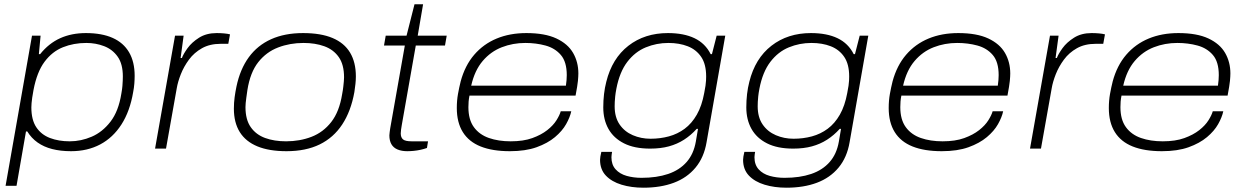

<svg xmlns="http://www.w3.org/2000/svg" viewBox="-20 -692 5804 894"><path d="M6 173 129 -526H169L161 -440H167Q207 -490 260 -514Q313 -538 380 -538Q454 -538 504.5 -515.5Q555 -493 581 -448.5Q607 -404 607 -339Q607 -322 605.5 -302.5Q604 -283 600 -263Q585 -174 545.5 -112.5Q506 -51 446.5 -19.5Q387 12 311 12Q262 12 223 2Q184 -8 155 -28.5Q126 -49 107 -80H101L57 173ZM305 -34Q357 -34 407 -55.5Q457 -77 494.5 -125.5Q532 -174 545 -256Q549 -278 550 -292Q551 -306 551.5 -316.5Q552 -327 552 -336Q552 -394 528 -428Q504 -462 465 -477Q426 -492 382 -492Q323 -492 273 -472Q223 -452 187.5 -404.5Q152 -357 136 -273Q132 -252 130 -237.5Q128 -223 127 -212Q126 -201 126 -192Q126 -134 149 -99.5Q172 -65 212.5 -49.5Q253 -34 305 -34Z M702 0 795 -526H835L821 -422H827Q834 -441 853.5 -468Q873 -495 907 -516.5Q941 -538 989 -538Q1006 -538 1023 -536.5Q1040 -535 1051 -532L1043 -488H1008Q957 -488 920.5 -467.5Q884 -447 860 -414.5Q836 -382 822 -346.5Q808 -311 803 -281L753 0Z M1314 12Q1233 12 1178.5 -10.5Q1124 -33 1096.5 -77Q1069 -121 1069 -186Q1069 -214 1072.5 -239.5Q1076 -265 1081 -289Q1098 -370 1138.5 -425.5Q1179 -481 1242.5 -509.5Q1306 -538 1391 -538Q1474 -538 1528.5 -515Q1583 -492 1610 -447Q1637 -402 1637 -336Q1637 -319 1635 -301Q1633 -283 1630 -263Q1614 -174 1573.5 -112.5Q1533 -51 1468.5 -19.5Q1404 12 1314 12ZM1312 -34Q1376 -34 1430.5 -55Q1485 -76 1522.5 -124Q1560 -172 1573 -253Q1577 -274 1578.5 -288.5Q1580 -303 1581 -313Q1582 -323 1582 -332Q1582 -391 1557.5 -426Q1533 -461 1490.5 -476.5Q1448 -492 1393 -492Q1330 -492 1275 -471Q1220 -450 1182.5 -402.5Q1145 -355 1132 -273Q1129 -252 1127 -237.5Q1125 -223 1124 -212.5Q1123 -202 1123 -193Q1123 -135 1147.5 -100Q1172 -65 1214.5 -49.5Q1257 -34 1312 -34Z M1876 12Q1850 12 1831 4Q1812 -4 1802.5 -20.5Q1793 -37 1793 -62Q1793 -69 1794.5 -77.5Q1796 -86 1797 -95L1865 -480H1768L1776 -526H1873L1910 -672H1950L1925 -526H2060L2052 -480H1916L1851 -111Q1849 -99 1847.5 -89Q1846 -79 1846 -71Q1846 -52 1856.5 -43Q1867 -34 1897 -34H1973L1968 -3Q1954 2 1938 5.5Q1922 9 1906 10.5Q1890 12 1876 12Z M2354 12Q2273 12 2218 -10Q2163 -32 2135 -77Q2107 -122 2107 -189Q2107 -224 2112.5 -254.5Q2118 -285 2125 -313Q2145 -387 2188 -437Q2231 -487 2292.5 -512.5Q2354 -538 2431 -538Q2517 -538 2570.5 -513Q2624 -488 2648.5 -445.5Q2673 -403 2673 -350Q2673 -337 2671 -315.5Q2669 -294 2660 -247H2166Q2163 -232 2162 -219Q2161 -206 2161 -193Q2161 -135 2186.5 -100Q2212 -65 2256.5 -49.5Q2301 -34 2358 -34Q2417 -34 2458.5 -49Q2500 -64 2528 -86Q2556 -108 2571 -132Q2586 -156 2591 -174H2640Q2634 -146 2616 -114Q2598 -82 2564 -53.5Q2530 -25 2478.5 -6.5Q2427 12 2354 12ZM2174 -293H2615Q2617 -307 2618 -319Q2619 -331 2619 -342Q2619 -404 2591.5 -436Q2564 -468 2520 -480Q2476 -492 2426 -492Q2368 -492 2316.5 -472Q2265 -452 2227.5 -408Q2190 -364 2174 -293Z M2976 182Q2920 182 2874 168Q2828 154 2801 125.5Q2774 97 2774 52Q2774 45 2775.5 36.5Q2777 28 2780 15H2830Q2829 22 2828 28Q2827 34 2827 40Q2827 75 2846.5 96.5Q2866 118 2898 127Q2930 136 2967 136Q3038 136 3091 118Q3144 100 3177 62.5Q3210 25 3220 -33Q3222 -48 3225 -62.5Q3228 -77 3230 -92H3224Q3197 -62 3165 -41.5Q3133 -21 3094.5 -10.5Q3056 0 3007 0Q2934 0 2885.5 -24.5Q2837 -49 2813 -92Q2789 -135 2789 -192Q2789 -224 2792.5 -254Q2796 -284 2803 -311Q2830 -420 2906 -479Q2982 -538 3090 -538Q3164 -538 3214 -514Q3264 -490 3289 -440H3295L3317 -526H3357L3270 -30Q3258 41 3218.5 88.5Q3179 136 3117.5 159Q3056 182 2976 182ZM3009 -46Q3054 -46 3094.5 -57Q3135 -68 3168 -92.5Q3201 -117 3224.5 -158Q3248 -199 3259 -259Q3263 -279 3265 -293Q3267 -307 3267.5 -317.5Q3268 -328 3268 -336Q3268 -393 3245 -427Q3222 -461 3182.5 -476.5Q3143 -492 3092 -492Q3037 -492 2987 -471.5Q2937 -451 2901 -404Q2865 -357 2850 -279Q2846 -258 2844.5 -243Q2843 -228 2842.5 -217.5Q2842 -207 2842 -197Q2842 -146 2865 -112.5Q2888 -79 2926.5 -62.5Q2965 -46 3009 -46Z M3642 182Q3586 182 3540 168Q3494 154 3467 125.5Q3440 97 3440 52Q3440 45 3441.5 36.5Q3443 28 3446 15H3496Q3495 22 3494 28Q3493 34 3493 40Q3493 75 3512.5 96.5Q3532 118 3564 127Q3596 136 3633 136Q3704 136 3757 118Q3810 100 3843 62.5Q3876 25 3886 -33Q3888 -48 3891 -62.5Q3894 -77 3896 -92H3890Q3863 -62 3831 -41.5Q3799 -21 3760.5 -10.5Q3722 0 3673 0Q3600 0 3551.5 -24.5Q3503 -49 3479 -92Q3455 -135 3455 -192Q3455 -224 3458.5 -254Q3462 -284 3469 -311Q3496 -420 3572 -479Q3648 -538 3756 -538Q3830 -538 3880 -514Q3930 -490 3955 -440H3961L3983 -526H4023L3936 -30Q3924 41 3884.5 88.5Q3845 136 3783.5 159Q3722 182 3642 182ZM3675 -46Q3720 -46 3760.5 -57Q3801 -68 3834 -92.5Q3867 -117 3890.5 -158Q3914 -199 3925 -259Q3929 -279 3931 -293Q3933 -307 3933.5 -317.5Q3934 -328 3934 -336Q3934 -393 3911 -427Q3888 -461 3848.5 -476.5Q3809 -492 3758 -492Q3703 -492 3653 -471.5Q3603 -451 3567 -404Q3531 -357 3516 -279Q3512 -258 3510.5 -243Q3509 -228 3508.5 -217.5Q3508 -207 3508 -197Q3508 -146 3531 -112.5Q3554 -79 3592.5 -62.5Q3631 -46 3675 -46Z M4365 12Q4284 12 4229 -10Q4174 -32 4146 -77Q4118 -122 4118 -189Q4118 -224 4123.5 -254.5Q4129 -285 4136 -313Q4156 -387 4199 -437Q4242 -487 4303.5 -512.5Q4365 -538 4442 -538Q4528 -538 4581.5 -513Q4635 -488 4659.5 -445.5Q4684 -403 4684 -350Q4684 -337 4682 -315.5Q4680 -294 4671 -247H4177Q4174 -232 4173 -219Q4172 -206 4172 -193Q4172 -135 4197.5 -100Q4223 -65 4267.5 -49.5Q4312 -34 4369 -34Q4428 -34 4469.5 -49Q4511 -64 4539 -86Q4567 -108 4582 -132Q4597 -156 4602 -174H4651Q4645 -146 4627 -114Q4609 -82 4575 -53.5Q4541 -25 4489.5 -6.5Q4438 12 4365 12ZM4185 -293H4626Q4628 -307 4629 -319Q4630 -331 4630 -342Q4630 -404 4602.5 -436Q4575 -468 4531 -480Q4487 -492 4437 -492Q4379 -492 4327.5 -472Q4276 -452 4238.5 -408Q4201 -364 4185 -293Z M4776 0 4869 -526H4909L4895 -422H4901Q4908 -441 4927.5 -468Q4947 -495 4981 -516.5Q5015 -538 5063 -538Q5080 -538 5097 -536.5Q5114 -535 5125 -532L5117 -488H5082Q5031 -488 4994.5 -467.5Q4958 -447 4934 -414.5Q4910 -382 4896 -346.5Q4882 -311 4877 -281L4827 0Z M5390 12Q5309 12 5254 -10Q5199 -32 5171 -77Q5143 -122 5143 -189Q5143 -224 5148.5 -254.5Q5154 -285 5161 -313Q5181 -387 5224 -437Q5267 -487 5328.5 -512.5Q5390 -538 5467 -538Q5553 -538 5606.5 -513Q5660 -488 5684.5 -445.5Q5709 -403 5709 -350Q5709 -337 5707 -315.5Q5705 -294 5696 -247H5202Q5199 -232 5198 -219Q5197 -206 5197 -193Q5197 -135 5222.5 -100Q5248 -65 5292.5 -49.5Q5337 -34 5394 -34Q5453 -34 5494.5 -49Q5536 -64 5564 -86Q5592 -108 5607 -132Q5622 -156 5627 -174H5676Q5670 -146 5652 -114Q5634 -82 5600 -53.5Q5566 -25 5514.5 -6.5Q5463 12 5390 12ZM5210 -293H5651Q5653 -307 5654 -319Q5655 -331 5655 -342Q5655 -404 5627.5 -436Q5600 -468 5556 -480Q5512 -492 5462 -492Q5404 -492 5352.5 -472Q5301 -452 5263.5 -408Q5226 -364 5210 -293Z"/></svg>

Font: Archivo Expanded Thin
Style: Italic
Weight: 250
Width: 7
Italic angle: -10°
Designer: Hector Gatti
Foundry: Omnibus-Type
Version: Version 2.001